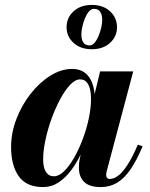

<svg xmlns="http://www.w3.org/2000/svg" viewBox="-20 -750 611 780"><path d="M155.5 10Q86.7 10 55.9 -34.3Q25 -78.5 25 -152.5Q25 -210 46.5 -266.2Q68 -322.5 104 -368.5Q140 -414.5 184.1 -442.2Q228.2 -470 273.5 -470Q304.7 -470 325.1 -454.3Q345.5 -438.5 355.5 -410.4Q365.5 -382.3 365.5 -344.5Q365.5 -319.5 359.4 -283.6Q353.2 -247.8 341 -207.9Q328.7 -168 311 -129.4Q293.3 -90.8 269.9 -59.3Q246.5 -27.8 217.9 -8.9Q189.2 10 155.5 10ZM198.8 -33.8Q219 -33.8 240.3 -54.4Q261.5 -75 281 -109.1Q300.5 -143.3 316.1 -184.8Q331.7 -226.3 340.7 -268.6Q349.7 -311 349.7 -347.5Q349.7 -372 345 -390Q340.2 -408 330.6 -417.7Q321 -427.5 305.5 -427.5Q285.8 -427.5 264.8 -405.4Q243.8 -383.2 224.3 -346.7Q204.8 -310.2 189.1 -266.9Q173.5 -223.5 164.4 -180.2Q155.3 -137 155.3 -101.7Q155.3 -69.5 166.6 -51.6Q178 -33.8 198.8 -33.8ZM389.3 10Q343 10 321.7 -11.1Q300.5 -32.3 300.5 -68.8Q300.5 -78.3 301.1 -85.4Q301.7 -92.5 302.7 -97.5L318 -174.8L343.7 -254.3L357.7 -340.3L386.7 -460H521.3L413.3 -53.8Q411.3 -46.3 411.3 -38.5Q411.3 -32.3 414.9 -27.6Q418.5 -23 426.5 -23Q441.8 -23 459.1 -35.4Q476.5 -47.8 496.6 -78.1Q516.8 -108.5 540 -162.3L559.3 -155.8Q535.3 -98.3 510 -61.6Q484.8 -25 455.5 -7.5Q426.3 10 389.3 10ZM353 -550Q307.3 -550 278.9 -575.8Q250.5 -601.5 250.5 -639.5Q250.5 -678 278.9 -704Q307.3 -730 353 -730Q399 -730 427.1 -704Q455.3 -678 455.3 -639.5Q455.3 -601.5 427.1 -575.8Q399 -550 353 -550ZM343.8 -565.5Q355 -565.5 364.4 -576.5Q373.8 -587.5 380.6 -604.3Q387.5 -621 391.4 -638.6Q395.3 -656.3 395.3 -669.5Q395.3 -688.3 387.6 -701.1Q380 -714 361.5 -714Q350.3 -714 341 -703Q331.8 -692 324.9 -675.1Q318 -658.2 314.3 -640.6Q310.5 -623 310.5 -609.7Q310.5 -591 318 -578.2Q325.5 -565.5 343.8 -565.5Z"/></svg>

Font: Bodoni Moda
Style: Italic
Weight: 400
Italic angle: -13°
Designer: Owen Earl
Foundry: indestructible type
Version: Version 2.005